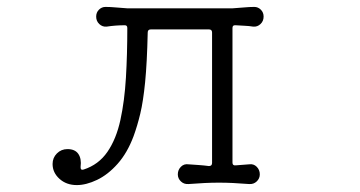

<svg xmlns="http://www.w3.org/2000/svg" viewBox="-20 -523 1040 555"><path d="M202 12Q172 12 152 -6Q132 -24 132 -49Q132 -67 144.5 -79.5Q157 -92 175 -92Q197 -92 206.5 -78Q216 -64 213 -41V-39Q213 -30 222 -33Q265 -47 290.5 -84Q316 -121 328 -176Q340 -231 344 -298.5Q348 -366 348 -442Q348 -450 341 -450Q327 -450 314 -449Q301 -448 288 -446Q276 -445 267 -453.5Q258 -462 258 -475Q258 -487 266 -495Q274 -503 285 -503Q299 -503 315 -501.5Q331 -500 347 -499H653Q669 -500 685.5 -501.5Q702 -503 715 -503Q726 -503 734 -495Q742 -487 742 -475Q742 -462 733 -453.5Q724 -445 712 -446Q700 -448 687.5 -448.5Q675 -449 661 -450H659Q652 -450 652 -442V-53Q652 -44 661 -45L700 -48Q713 -50 722 -41Q731 -32 731 -19Q731 -7 722 1.5Q713 10 700 9Q674 7 653.5 6Q633 5 613 5Q593 5 572 6Q551 7 525 9Q512 10 503 1.5Q494 -7 494 -19Q494 -32 503 -41Q512 -50 525 -48Q539 -47 554 -46Q569 -45 584 -43Q593 -43 593 -52V-429Q593 -438 584 -438H416Q407 -438 407 -429Q405 -341 399.5 -285.5Q394 -230 385.5 -194.5Q377 -159 366 -129Q348 -81 320 -49.5Q292 -18 260.5 -3Q229 12 202 12Z"/></svg>

Font: Kiwi Maru Light
Style: Regular
Weight: 300
Designer: Hiroki-Chan
Version: Version 1.100